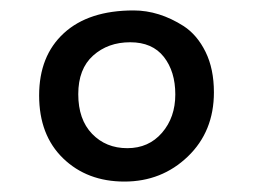

<svg xmlns="http://www.w3.org/2000/svg" viewBox="-20 -732 485 368"><path d="M390 -555Q390 -480 340 -432Q290 -384 218.5 -384Q147 -384 101 -428.5Q55 -473 55 -549Q55 -625 102.5 -668.5Q150 -712 236 -712Q285 -712 332 -682Q358 -665 374 -632.5Q390 -600 390 -555ZM224 -448Q265 -448 290.5 -477.5Q316 -507 316 -551Q316 -595 294 -623Q272 -651 229.5 -651Q187 -651 158.5 -625.5Q130 -600 130 -551.5Q130 -503 156.5 -475.5Q183 -448 224 -448Z"/></svg>

Font: Cagliostro
Style: Regular
Weight: 400
Designer: Matthew Desmond
Foundry: Matthew Desmond
Version: Version